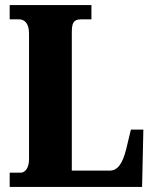

<svg xmlns="http://www.w3.org/2000/svg" viewBox="-20 -734 604 754"><path d="M18 0H538L543 -225H494L476 -150C461 -88 440 -64 411 -64H262V-605C262 -643 268 -658 298 -658H339V-714H18V-658H55C76 -658 94 -643 94 -602V-109C94 -71 76 -56 62 -56H18Z"/></svg>

Font: Noto Serif Myanmar ExtraCondensed Black
Style: Regular
Weight: 900
Width: 2
Designer: Ben Mitchell and the Monotype Design Team
Foundry: Monotype Imaging Inc.
Version: Version 2.106